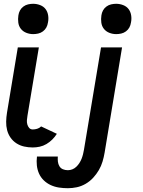

<svg xmlns="http://www.w3.org/2000/svg" viewBox="-20 -770 753 1013"><path d="M153 8Q129 8 107 3Q85 -2 66.5 -14Q48 -26 35.5 -44Q23 -62 17.5 -83.5Q12 -105 12.5 -128.5Q13 -152 17 -176L74 -520H185L125 -160Q123 -148 122 -136.5Q121 -125 124 -114Q127 -103 134 -95Q141 -87 153 -87Q164 -87 176 -90.5Q188 -94 197 -103L280 -64Q270 -48 256 -34Q242 -20 225 -10Q208 0 189.5 4Q171 8 153 8ZM155 -590Q136 -590 118.5 -597Q101 -604 90 -618Q79 -632 76.5 -651Q74 -670 77 -689Q79 -703 85.5 -715Q92 -727 103.5 -735.5Q115 -744 128.5 -747Q142 -750 155 -750Q174 -750 192 -743Q210 -736 220.5 -722Q231 -708 234 -689Q237 -670 233 -651Q231 -637 224.5 -625Q218 -613 206.5 -604.5Q195 -596 181.5 -593Q168 -590 155 -590ZM338 223Q314 223 291 219.5Q268 216 247.5 206.5Q227 197 211 181.5Q195 166 186 146Q177 126 174.5 103Q172 80 175 56H285Q284 70 285.5 83Q287 96 293.5 107Q300 118 312 123Q324 128 338 128Q350 128 361.5 123.5Q373 119 382.5 110Q392 101 399 90Q406 79 410.5 67.5Q415 56 418 44Q421 32 423 20L513 -520H624L532 35Q528 59 521 82.5Q514 106 501.5 127.5Q489 149 471.5 168Q454 187 431.5 200Q409 213 385 218Q361 223 338 223ZM593 -590Q574 -590 556.5 -597Q539 -604 528 -618Q517 -632 514.5 -651Q512 -670 515 -689Q517 -703 523.5 -715Q530 -727 541.5 -735.5Q553 -744 566.5 -747Q580 -750 593 -750Q612 -750 630 -743Q648 -736 658.5 -722Q669 -708 672 -689Q675 -670 671 -651Q669 -637 662.5 -625Q656 -613 644.5 -604.5Q633 -596 619.5 -593Q606 -590 593 -590Z"/></svg>

Font: Iosevka QP
Style: Bold Italic
Weight: 700
Italic angle: -9°
Designer: Belleve Invis
Foundry: Belleve Invis
Version: Version 20.0.0; ttfautohint (v1.8.4)